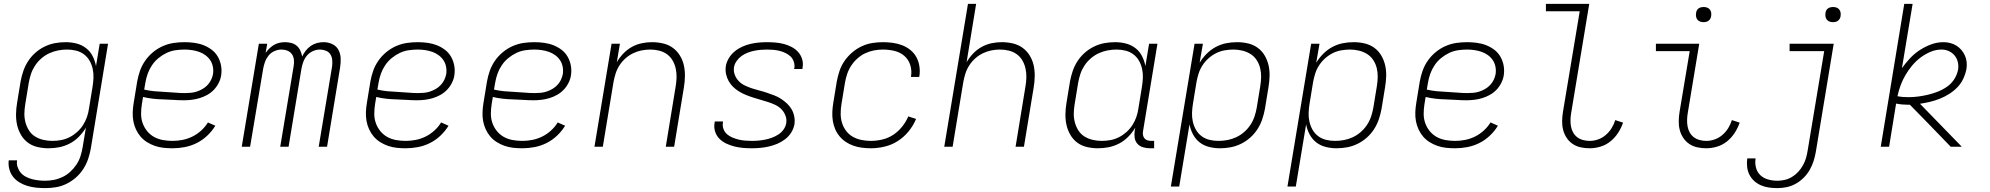

<svg xmlns="http://www.w3.org/2000/svg" viewBox="-20 -755 10240 988"><path d="M212 213Q189 213 165.5 210.5Q142 208 120.5 201.5Q99 195 80 183.5Q61 172 47.5 155Q34 138 28 115.5Q22 93 25 70H68Q65 88 70.5 104.5Q76 121 86.5 133.5Q97 146 112 154Q127 162 143.5 166.5Q160 171 177.5 173Q195 175 212 175Q235 175 258 170.5Q281 166 302.5 155.5Q324 145 342 128.5Q360 112 373.5 91.5Q387 71 394 49Q401 27 405 4L422 -98Q407 -73 386 -51.5Q365 -30 339 -16.5Q313 -3 285.5 2.5Q258 8 229 8Q229 8 229 8Q229 8 229 8Q201 8 173 1.5Q145 -5 123.5 -21Q102 -37 88 -61Q74 -85 68 -112Q62 -139 62.5 -168Q63 -197 68 -226L86 -336Q91 -363 100 -389.5Q109 -416 124.5 -440Q140 -464 162 -483.5Q184 -503 210 -515.5Q236 -528 263 -533Q290 -538 318 -538Q347 -538 374 -531Q401 -524 422.5 -507.5Q444 -491 456.5 -466.5Q469 -442 474 -415L493 -530H536L447 11Q442 38 433 64.5Q424 91 408 115.5Q392 140 369.5 159.5Q347 179 321 191.5Q295 204 267.5 208.5Q240 213 212 213ZM249 -30Q271 -30 293.5 -34Q316 -38 337 -48.5Q358 -59 376 -75Q394 -91 407 -111Q420 -131 427.5 -153Q435 -175 438 -197L456 -307Q460 -331 461 -354.5Q462 -378 457 -400.5Q452 -423 441 -442.5Q430 -462 412 -475.5Q394 -489 371.5 -494.5Q349 -500 325 -500Q302 -500 279 -495.5Q256 -491 234 -481Q212 -471 193 -454.5Q174 -438 160.5 -417.5Q147 -397 139.5 -374.5Q132 -352 128 -329L110 -219Q106 -195 105.5 -171.5Q105 -148 111 -125.5Q117 -103 129 -84Q141 -65 160 -53Q179 -41 202 -35.5Q225 -30 249 -30Z M868 8Q844 8 821 5.5Q798 3 776.5 -4.5Q755 -12 736 -24Q717 -36 703 -52.5Q689 -69 679.5 -89.5Q670 -110 666 -132.5Q662 -155 663 -178.5Q664 -202 668 -226L686 -336Q691 -364 700.5 -391Q710 -418 727 -442.5Q744 -467 767.5 -486.5Q791 -506 818.5 -518Q846 -530 874 -534Q902 -538 930 -538Q955 -538 980.5 -534.5Q1006 -531 1028.5 -522Q1051 -513 1070 -498.5Q1089 -484 1101 -463Q1113 -442 1117.5 -417.5Q1122 -393 1118 -367Q1115 -347 1105 -327.5Q1095 -308 1080 -292.5Q1065 -277 1046 -266.5Q1027 -256 1007 -250Q987 -244 966.5 -241.5Q946 -239 926 -239Q899 -239 872.5 -241Q846 -243 820 -243.5Q794 -244 767.5 -247Q741 -250 716 -256L710 -219Q706 -194 706 -169Q706 -144 714 -121.5Q722 -99 737 -80.5Q752 -62 772.5 -50.5Q793 -39 817.5 -34.5Q842 -30 868 -30Q893 -30 919 -35Q945 -40 969.5 -52Q994 -64 1015 -83Q1036 -102 1050 -125L1088 -108Q1071 -80 1046 -56.5Q1021 -33 991.5 -18.5Q962 -4 930.5 2Q899 8 868 8ZM932 -276Q947 -276 962.5 -277.5Q978 -279 993 -284Q1008 -289 1022 -297Q1036 -305 1047.5 -317Q1059 -329 1066 -343.5Q1073 -358 1076 -373Q1079 -392 1075.5 -411Q1072 -430 1062 -445Q1052 -460 1037 -471Q1022 -482 1005 -488Q988 -494 968.5 -497Q949 -500 930 -500Q907 -500 883 -496.5Q859 -493 837 -482.5Q815 -472 795.5 -456Q776 -440 762 -419Q748 -398 740 -375.5Q732 -353 728 -329L722 -294Q748 -288 774 -285.5Q800 -283 826.5 -282Q853 -281 879 -278.5Q905 -276 932 -276Z M1224 0 1312 -530H1355L1347 -483Q1356 -496 1367 -506.5Q1378 -517 1391 -524.5Q1404 -532 1418.5 -535Q1433 -538 1447 -538Q1447 -538 1447 -538Q1447 -538 1447 -538Q1464 -538 1480 -533.5Q1496 -529 1507.5 -519Q1519 -509 1525.5 -494.5Q1532 -480 1535 -464Q1542 -480 1553.5 -494.5Q1565 -509 1579.5 -519Q1594 -529 1611 -533.5Q1628 -538 1645 -538Q1645 -538 1645 -538Q1645 -538 1645 -538Q1669 -538 1690 -528Q1711 -518 1721.5 -498.5Q1732 -479 1733 -455Q1734 -431 1730 -407L1663 0H1620L1689 -414Q1691 -430 1689.5 -446.5Q1688 -463 1680 -475.5Q1672 -488 1657 -494Q1642 -500 1626 -500Q1608 -500 1590 -492Q1572 -484 1559.5 -469Q1547 -454 1540.5 -436Q1534 -418 1531 -400L1465 0H1422L1491 -414Q1494 -430 1492.5 -446.5Q1491 -463 1482.5 -475.5Q1474 -488 1459.5 -494Q1445 -500 1428 -500Q1410 -500 1392 -492Q1374 -484 1362 -469Q1350 -454 1343.5 -436Q1337 -418 1334 -400L1267 0Z M2068 8Q2044 8 2021 5.5Q1998 3 1976.5 -4.5Q1955 -12 1936 -24Q1917 -36 1903 -52.5Q1889 -69 1879.5 -89.5Q1870 -110 1866 -132.5Q1862 -155 1863 -178.5Q1864 -202 1868 -226L1886 -336Q1891 -364 1900.5 -391Q1910 -418 1927 -442.5Q1944 -467 1967.5 -486.5Q1991 -506 2018.5 -518Q2046 -530 2074 -534Q2102 -538 2130 -538Q2155 -538 2180.5 -534.5Q2206 -531 2228.5 -522Q2251 -513 2270 -498.5Q2289 -484 2301 -463Q2313 -442 2317.5 -417.5Q2322 -393 2318 -367Q2315 -347 2305 -327.5Q2295 -308 2280 -292.5Q2265 -277 2246 -266.5Q2227 -256 2207 -250Q2187 -244 2166.5 -241.5Q2146 -239 2126 -239Q2099 -239 2072.5 -241Q2046 -243 2020 -243.5Q1994 -244 1967.5 -247Q1941 -250 1916 -256L1910 -219Q1906 -194 1906 -169Q1906 -144 1914 -121.5Q1922 -99 1937 -80.5Q1952 -62 1972.5 -50.5Q1993 -39 2017.5 -34.5Q2042 -30 2068 -30Q2093 -30 2119 -35Q2145 -40 2169.5 -52Q2194 -64 2215 -83Q2236 -102 2250 -125L2288 -108Q2271 -80 2246 -56.5Q2221 -33 2191.5 -18.5Q2162 -4 2130.5 2Q2099 8 2068 8ZM2132 -276Q2147 -276 2162.5 -277.5Q2178 -279 2193 -284Q2208 -289 2222 -297Q2236 -305 2247.5 -317Q2259 -329 2266 -343.5Q2273 -358 2276 -373Q2279 -392 2275.5 -411Q2272 -430 2262 -445Q2252 -460 2237 -471Q2222 -482 2205 -488Q2188 -494 2168.5 -497Q2149 -500 2130 -500Q2107 -500 2083 -496.5Q2059 -493 2037 -482.5Q2015 -472 1995.5 -456Q1976 -440 1962 -419Q1948 -398 1940 -375.5Q1932 -353 1928 -329L1922 -294Q1948 -288 1974 -285.5Q2000 -283 2026.5 -282Q2053 -281 2079 -278.5Q2105 -276 2132 -276Z M2668 8Q2644 8 2621 5.5Q2598 3 2576.5 -4.5Q2555 -12 2536 -24Q2517 -36 2503 -52.5Q2489 -69 2479.5 -89.5Q2470 -110 2466 -132.5Q2462 -155 2463 -178.5Q2464 -202 2468 -226L2486 -336Q2491 -364 2500.5 -391Q2510 -418 2527 -442.5Q2544 -467 2567.5 -486.5Q2591 -506 2618.5 -518Q2646 -530 2674 -534Q2702 -538 2730 -538Q2755 -538 2780.5 -534.5Q2806 -531 2828.5 -522Q2851 -513 2870 -498.5Q2889 -484 2901 -463Q2913 -442 2917.5 -417.5Q2922 -393 2918 -367Q2915 -347 2905 -327.5Q2895 -308 2880 -292.5Q2865 -277 2846 -266.5Q2827 -256 2807 -250Q2787 -244 2766.5 -241.5Q2746 -239 2726 -239Q2699 -239 2672.5 -241Q2646 -243 2620 -243.5Q2594 -244 2567.5 -247Q2541 -250 2516 -256L2510 -219Q2506 -194 2506 -169Q2506 -144 2514 -121.5Q2522 -99 2537 -80.5Q2552 -62 2572.5 -50.5Q2593 -39 2617.5 -34.5Q2642 -30 2668 -30Q2693 -30 2719 -35Q2745 -40 2769.5 -52Q2794 -64 2815 -83Q2836 -102 2850 -125L2888 -108Q2871 -80 2846 -56.5Q2821 -33 2791.5 -18.5Q2762 -4 2730.5 2Q2699 8 2668 8ZM2732 -276Q2747 -276 2762.5 -277.5Q2778 -279 2793 -284Q2808 -289 2822 -297Q2836 -305 2847.5 -317Q2859 -329 2866 -343.5Q2873 -358 2876 -373Q2879 -392 2875.5 -411Q2872 -430 2862 -445Q2852 -460 2837 -471Q2822 -482 2805 -488Q2788 -494 2768.5 -497Q2749 -500 2730 -500Q2707 -500 2683 -496.5Q2659 -493 2637 -482.5Q2615 -472 2595.5 -456Q2576 -440 2562 -419Q2548 -398 2540 -375.5Q2532 -353 2528 -329L2522 -294Q2548 -288 2574 -285.5Q2600 -283 2626.5 -282Q2653 -281 2679 -278.5Q2705 -276 2732 -276Z M3039 0 3127 -530H3170L3154 -435Q3168 -459 3187.5 -479.5Q3207 -500 3231.5 -513.5Q3256 -527 3282.5 -532.5Q3309 -538 3335 -538Q3364 -538 3392 -531.5Q3420 -525 3442 -509Q3464 -493 3478.5 -469.5Q3493 -446 3499 -419Q3505 -392 3504.5 -362.5Q3504 -333 3499 -304L3449 0H3406L3457 -311Q3461 -334 3461.5 -357.5Q3462 -381 3457 -403Q3452 -425 3441 -444Q3430 -463 3412 -476Q3394 -489 3371.5 -494.5Q3349 -500 3326 -500Q3303 -500 3281 -495.5Q3259 -491 3238 -481Q3217 -471 3199 -455Q3181 -439 3168 -419Q3155 -399 3148 -377Q3141 -355 3137 -333L3082 0Z M3848 8Q3825 8 3802.5 6Q3780 4 3758.5 -1.5Q3737 -7 3717 -16.5Q3697 -26 3682 -41Q3667 -56 3660 -77.5Q3653 -99 3657 -122Q3657 -124 3657.5 -126Q3658 -128 3658 -130H3701Q3700 -128 3700 -127Q3700 -126 3700 -124Q3697 -107 3703 -91Q3709 -75 3721 -64.5Q3733 -54 3748.5 -47.5Q3764 -41 3780 -37Q3796 -33 3813.5 -31.5Q3831 -30 3848 -30Q3866 -30 3883 -31.5Q3900 -33 3917.5 -36.5Q3935 -40 3952.5 -46.5Q3970 -53 3985.5 -63Q4001 -73 4012 -88.5Q4023 -104 4026 -122Q4029 -142 4021.5 -161Q4014 -180 4000.5 -193.5Q3987 -207 3969 -215.5Q3951 -224 3932 -230Q3913 -236 3894 -241.5Q3875 -247 3856 -253Q3837 -259 3818.5 -266.5Q3800 -274 3783.5 -284Q3767 -294 3753 -307.5Q3739 -321 3729.5 -338Q3720 -355 3716 -374.5Q3712 -394 3715 -415Q3719 -437 3731 -456.5Q3743 -476 3760.5 -490.5Q3778 -505 3799 -514.5Q3820 -524 3841.5 -529Q3863 -534 3884.5 -536Q3906 -538 3927 -538Q3949 -538 3971.5 -536Q3994 -534 4014.5 -528.5Q4035 -523 4054 -513Q4073 -503 4087 -487.5Q4101 -472 4107.5 -451Q4114 -430 4110 -408Q4110 -406 4109.5 -404Q4109 -402 4109 -400H4066Q4067 -402 4067 -403.5Q4067 -405 4068 -406Q4070 -422 4064.5 -438Q4059 -454 4048 -464.5Q4037 -475 4022.5 -482Q4008 -489 3992.5 -493Q3977 -497 3960.5 -498.5Q3944 -500 3927 -500Q3910 -500 3893.5 -498.5Q3877 -497 3860 -493.5Q3843 -490 3826.5 -483.5Q3810 -477 3795.5 -466.5Q3781 -456 3770.5 -441Q3760 -426 3757 -409Q3754 -388 3761.5 -369Q3769 -350 3782.5 -336.5Q3796 -323 3814 -314.5Q3832 -306 3850.5 -300Q3869 -294 3888.5 -289Q3908 -284 3927 -277.5Q3946 -271 3964.5 -264Q3983 -257 3999 -246.5Q4015 -236 4029.5 -222.5Q4044 -209 4053.5 -192.5Q4063 -176 4067 -156Q4071 -136 4068 -115Q4064 -93 4051.5 -73Q4039 -53 4020 -38.5Q4001 -24 3979.5 -15Q3958 -6 3936 -1Q3914 4 3892 6Q3870 8 3848 8Z M4461 8Q4438 8 4415 5Q4392 2 4371 -5.5Q4350 -13 4332 -25Q4314 -37 4300 -54Q4286 -71 4277.5 -91Q4269 -111 4265.5 -133.5Q4262 -156 4263 -179Q4264 -202 4268 -226L4286 -336Q4291 -363 4300 -390Q4309 -417 4325.5 -441Q4342 -465 4364.5 -484.5Q4387 -504 4413.5 -516.5Q4440 -529 4468 -533.5Q4496 -538 4523 -538Q4549 -538 4574.5 -534.5Q4600 -531 4623 -522Q4646 -513 4665 -497.5Q4684 -482 4695.5 -461Q4707 -440 4711 -414.5Q4715 -389 4711 -363Q4711 -362 4710.5 -361Q4710 -360 4710 -359H4667Q4668 -360 4668 -360.5Q4668 -361 4668 -362Q4673 -392 4664 -420.5Q4655 -449 4633.5 -467.5Q4612 -486 4583 -493Q4554 -500 4523 -500Q4500 -500 4477 -495.5Q4454 -491 4432.5 -481Q4411 -471 4392.5 -454.5Q4374 -438 4360.5 -417.5Q4347 -397 4339.5 -374.5Q4332 -352 4328 -329L4310 -219Q4306 -195 4306 -170Q4306 -145 4313 -122.5Q4320 -100 4334 -81.5Q4348 -63 4368 -51.5Q4388 -40 4412 -35Q4436 -30 4461 -30Q4490 -30 4520 -37Q4550 -44 4576 -61Q4602 -78 4622 -103Q4642 -128 4654 -156L4694 -143Q4680 -109 4655.5 -79Q4631 -49 4599.5 -29Q4568 -9 4532 -0.5Q4496 8 4461 8Z M4839 0 4961 -735H5003L4954 -435Q4968 -459 4987.5 -479.5Q5007 -500 5031.5 -513.5Q5056 -527 5082.5 -532.5Q5109 -538 5135 -538Q5164 -538 5192 -531.5Q5220 -525 5242 -509Q5264 -493 5278.5 -469.5Q5293 -446 5299 -419Q5305 -392 5304.5 -362.5Q5304 -333 5299 -304L5249 0H5206L5257 -311Q5261 -334 5261.5 -357.5Q5262 -381 5257 -403Q5252 -425 5241 -444Q5230 -463 5212 -476Q5194 -489 5171.5 -494.5Q5149 -500 5126 -500Q5103 -500 5081 -495.5Q5059 -491 5038 -481Q5017 -471 4999 -455Q4981 -439 4968 -419Q4955 -399 4948 -377Q4941 -355 4937 -333L4882 0Z M5629 8Q5601 8 5573 1.5Q5545 -5 5523.5 -21Q5502 -37 5488 -61Q5474 -85 5468 -112Q5462 -139 5462.5 -168Q5463 -197 5468 -226L5486 -336Q5491 -363 5500 -389.5Q5509 -416 5524.5 -440Q5540 -464 5562 -483.5Q5584 -503 5610 -515.5Q5636 -528 5663 -533Q5690 -538 5718 -538Q5747 -538 5774 -531Q5801 -524 5822.5 -507.5Q5844 -491 5856.5 -466.5Q5869 -442 5874 -415L5893 -530H5936L5862 -81Q5860 -71 5861.5 -61Q5863 -51 5869 -43.5Q5875 -36 5884.5 -33Q5894 -30 5904 -30H5919V8H5898Q5880 8 5862.5 3Q5845 -2 5833.5 -14.5Q5822 -27 5819 -45Q5816 -63 5819 -81L5822 -98Q5807 -73 5786 -51.5Q5765 -30 5739 -16.5Q5713 -3 5685.5 2.5Q5658 8 5629 8Q5629 8 5629 8Q5629 8 5629 8ZM5649 -30Q5671 -30 5693.5 -34Q5716 -38 5737 -48.5Q5758 -59 5776 -75Q5794 -91 5807 -111Q5820 -131 5827.5 -153Q5835 -175 5838 -197L5856 -307Q5860 -331 5861 -354.5Q5862 -378 5857 -400.5Q5852 -423 5841 -442.5Q5830 -462 5812 -475.5Q5794 -489 5771.5 -494.5Q5749 -500 5725 -500Q5702 -500 5679 -495.5Q5656 -491 5634 -481Q5612 -471 5593 -454.5Q5574 -438 5560.5 -417.5Q5547 -397 5539.5 -374.5Q5532 -352 5528 -329L5510 -219Q5506 -195 5505.5 -171.5Q5505 -148 5511 -125.5Q5517 -103 5529 -84Q5541 -65 5560 -53Q5579 -41 5602 -35.5Q5625 -30 5649 -30Z M6005 205 6127 -530H6170L6153 -432Q6168 -457 6189.5 -478.5Q6211 -500 6236.5 -513.5Q6262 -527 6289.5 -532.5Q6317 -538 6346 -538Q6346 -538 6346 -538Q6346 -538 6346 -538Q6375 -538 6402.5 -531.5Q6430 -525 6452 -509Q6474 -493 6488 -469Q6502 -445 6508 -418Q6514 -391 6513 -362Q6512 -333 6507 -304L6489 -194Q6484 -167 6475 -140.5Q6466 -114 6450.5 -90Q6435 -66 6413 -46.5Q6391 -27 6365 -14.5Q6339 -2 6312 3Q6285 8 6257 8Q6229 8 6201.5 1Q6174 -6 6153 -22.5Q6132 -39 6119 -63.5Q6106 -88 6101 -115L6048 205ZM6250 -30Q6274 -30 6297 -34.5Q6320 -39 6341.5 -49Q6363 -59 6382 -75.5Q6401 -92 6414.5 -112.5Q6428 -133 6435.5 -155.5Q6443 -178 6447 -201L6465 -311Q6469 -335 6469.5 -358.5Q6470 -382 6464.5 -404.5Q6459 -427 6446.5 -446Q6434 -465 6415 -477Q6396 -489 6373 -494.5Q6350 -500 6327 -500Q6305 -500 6282 -496Q6259 -492 6238 -481.5Q6217 -471 6199 -455Q6181 -439 6168 -419Q6155 -399 6148 -377Q6141 -355 6137 -333L6119 -223Q6115 -199 6114 -175.5Q6113 -152 6118 -129.5Q6123 -107 6134 -87.5Q6145 -68 6163 -54.5Q6181 -41 6203.5 -35.5Q6226 -30 6250 -30Z M6605 205 6727 -530H6770L6753 -432Q6768 -457 6789.5 -478.5Q6811 -500 6836.5 -513.5Q6862 -527 6889.5 -532.5Q6917 -538 6946 -538Q6946 -538 6946 -538Q6946 -538 6946 -538Q6975 -538 7002.5 -531.5Q7030 -525 7052 -509Q7074 -493 7088 -469Q7102 -445 7108 -418Q7114 -391 7113 -362Q7112 -333 7107 -304L7089 -194Q7084 -167 7075 -140.5Q7066 -114 7050.5 -90Q7035 -66 7013 -46.5Q6991 -27 6965 -14.5Q6939 -2 6912 3Q6885 8 6857 8Q6829 8 6801.5 1Q6774 -6 6753 -22.5Q6732 -39 6719 -63.5Q6706 -88 6701 -115L6648 205ZM6850 -30Q6874 -30 6897 -34.5Q6920 -39 6941.5 -49Q6963 -59 6982 -75.5Q7001 -92 7014.5 -112.5Q7028 -133 7035.5 -155.5Q7043 -178 7047 -201L7065 -311Q7069 -335 7069.5 -358.5Q7070 -382 7064.5 -404.5Q7059 -427 7046.5 -446Q7034 -465 7015 -477Q6996 -489 6973 -494.5Q6950 -500 6927 -500Q6905 -500 6882 -496Q6859 -492 6838 -481.5Q6817 -471 6799 -455Q6781 -439 6768 -419Q6755 -399 6748 -377Q6741 -355 6737 -333L6719 -223Q6715 -199 6714 -175.5Q6713 -152 6718 -129.5Q6723 -107 6734 -87.5Q6745 -68 6763 -54.5Q6781 -41 6803.5 -35.5Q6826 -30 6850 -30Z M7468 8Q7444 8 7421 5.5Q7398 3 7376.5 -4.5Q7355 -12 7336 -24Q7317 -36 7303 -52.5Q7289 -69 7279.5 -89.5Q7270 -110 7266 -132.5Q7262 -155 7263 -178.5Q7264 -202 7268 -226L7286 -336Q7291 -364 7300.5 -391Q7310 -418 7327 -442.5Q7344 -467 7367.5 -486.5Q7391 -506 7418.5 -518Q7446 -530 7474 -534Q7502 -538 7530 -538Q7555 -538 7580.5 -534.5Q7606 -531 7628.5 -522Q7651 -513 7670 -498.5Q7689 -484 7701 -463Q7713 -442 7717.5 -417.5Q7722 -393 7718 -367Q7715 -347 7705 -327.5Q7695 -308 7680 -292.5Q7665 -277 7646 -266.5Q7627 -256 7607 -250Q7587 -244 7566.5 -241.5Q7546 -239 7526 -239Q7499 -239 7472.5 -241Q7446 -243 7420 -243.5Q7394 -244 7367.5 -247Q7341 -250 7316 -256L7310 -219Q7306 -194 7306 -169Q7306 -144 7314 -121.5Q7322 -99 7337 -80.5Q7352 -62 7372.5 -50.5Q7393 -39 7417.5 -34.5Q7442 -30 7468 -30Q7493 -30 7519 -35Q7545 -40 7569.5 -52Q7594 -64 7615 -83Q7636 -102 7650 -125L7688 -108Q7671 -80 7646 -56.5Q7621 -33 7591.5 -18.5Q7562 -4 7530.5 2Q7499 8 7468 8ZM7532 -276Q7547 -276 7562.5 -277.5Q7578 -279 7593 -284Q7608 -289 7622 -297Q7636 -305 7647.5 -317Q7659 -329 7666 -343.5Q7673 -358 7676 -373Q7679 -392 7675.5 -411Q7672 -430 7662 -445Q7652 -460 7637 -471Q7622 -482 7605 -488Q7588 -494 7568.5 -497Q7549 -500 7530 -500Q7507 -500 7483 -496.5Q7459 -493 7437 -482.5Q7415 -472 7395.5 -456Q7376 -440 7362 -419Q7348 -398 7340 -375.5Q7332 -353 7328 -329L7322 -294Q7348 -288 7374 -285.5Q7400 -283 7426.5 -282Q7453 -281 7479 -278.5Q7505 -276 7532 -276Z M8160 8Q8136 8 8113.5 3Q8091 -2 8072.5 -14.5Q8054 -27 8041.5 -46Q8029 -65 8023.5 -87Q8018 -109 8018.5 -133Q8019 -157 8023 -181L8109 -697H7935V-735H8158L8065 -174Q8062 -157 8061.5 -139Q8061 -121 8064 -104.5Q8067 -88 8075 -73.5Q8083 -59 8096 -49Q8109 -39 8126 -34.5Q8143 -30 8160 -30Q8182 -30 8203.5 -37.5Q8225 -45 8243 -60.5Q8261 -76 8273 -95.5Q8285 -115 8292 -137L8332 -124Q8323 -97 8306.5 -71.5Q8290 -46 8267 -27.5Q8244 -9 8216 -0.5Q8188 8 8160 8Z M8760 8Q8736 8 8713.5 3Q8691 -2 8672.5 -14.5Q8654 -27 8641.5 -46Q8629 -65 8623.5 -87Q8618 -109 8618.5 -133Q8619 -157 8623 -181L8675 -492H8501V-530H8724L8665 -174Q8662 -157 8661.5 -139Q8661 -121 8664 -104.5Q8667 -88 8675 -73.5Q8683 -59 8696 -49Q8709 -39 8726 -34.5Q8743 -30 8760 -30Q8782 -30 8803.5 -37.5Q8825 -45 8843 -60.5Q8861 -76 8873 -95.5Q8885 -115 8892 -137L8932 -124Q8923 -97 8906.5 -71.5Q8890 -46 8867 -27.5Q8844 -9 8816 -0.5Q8788 8 8760 8ZM8746 -641Q8737 -641 8728.5 -644Q8720 -647 8714.5 -654Q8709 -661 8707.5 -670.5Q8706 -680 8708 -690Q8709 -696 8712 -702Q8715 -708 8721 -712Q8727 -716 8733.5 -717.5Q8740 -719 8746 -719Q8756 -719 8764.5 -716Q8773 -713 8778.5 -706Q8784 -699 8785.5 -689.5Q8787 -680 8785 -670Q8784 -664 8780.5 -658Q8777 -652 8771.5 -648Q8766 -644 8759.5 -642.5Q8753 -641 8746 -641Z M9126 213Q9104 213 9082.5 210Q9061 207 9041.5 198.5Q9022 190 9007 176.5Q8992 163 8982.5 144.5Q8973 126 8970.5 104Q8968 82 8971 61Q8971 60 8971 60Q8971 60 8971 60H9014Q9014 60 9014 60Q9014 60 9014 60Q9014 60 9014 60Q9014 60 9014 60Q9010 84 9016 107.5Q9022 131 9038.5 146.5Q9055 162 9078 168.5Q9101 175 9126 175Q9145 175 9164.5 170.5Q9184 166 9202 155Q9220 144 9234 128.5Q9248 113 9258 95Q9268 77 9273.5 58Q9279 39 9282 19L9367 -492H9189V-530H9416L9324 26Q9320 50 9312.5 73.5Q9305 97 9292.5 119Q9280 141 9261.5 159.5Q9243 178 9220.5 190.5Q9198 203 9174 208Q9150 213 9126 213ZM9412 -641Q9403 -641 9394.5 -644Q9386 -647 9380.5 -654Q9375 -661 9373.5 -670.5Q9372 -680 9374 -690Q9375 -696 9378 -702Q9381 -708 9387 -712Q9393 -716 9399.5 -717.5Q9406 -719 9412 -719Q9422 -719 9430.5 -716Q9439 -713 9444.5 -706Q9450 -699 9451.5 -689.5Q9453 -680 9451 -670Q9450 -664 9446.5 -658Q9443 -652 9437.5 -648Q9432 -644 9425.5 -642.5Q9419 -641 9412 -641Z M9658 0 9779 -735H9822L9767 -404Q9786 -431 9809 -455.5Q9832 -480 9860 -498Q9888 -516 9918.5 -527Q9949 -538 9981 -538Q9999 -538 10016 -533.5Q10033 -529 10047.5 -520Q10062 -511 10073 -498Q10084 -485 10091 -469.5Q10098 -454 10100 -436Q10102 -418 10099 -400Q10094 -374 10082.5 -349.5Q10071 -325 10052 -305.5Q10033 -286 10010 -271.5Q9987 -257 9962 -247Q9937 -237 9911.5 -231Q9886 -225 9860 -221L10075 0H10018L9901 -121L9808 -216Q9806 -216 9803.5 -216Q9801 -216 9799 -216Q9783 -216 9767.5 -217.5Q9752 -219 9737 -222L9701 0ZM9802 -255Q9827 -255 9852.5 -258.5Q9878 -262 9903 -268Q9928 -274 9953 -284Q9978 -294 10000 -309.5Q10022 -325 10036.5 -348Q10051 -371 10056 -397Q10059 -417 10054.5 -436Q10050 -455 10038 -469.5Q10026 -484 10008.5 -492Q9991 -500 9971 -500Q9942 -500 9914.5 -488.5Q9887 -477 9863 -459Q9839 -441 9819.5 -417.5Q9800 -394 9785 -368.5Q9770 -343 9760 -315.5Q9750 -288 9744 -260Q9758 -257 9772.5 -256Q9787 -255 9802 -255Z"/></svg>

Font: Iosevka Curly XLtEx
Style: Italic
Weight: 200
Width: 7
Italic angle: -9°
Monospace: yes
Designer: Belleve Invis
Foundry: Belleve Invis
Version: Version 11.1.0; ttfautohint (v1.8.3)